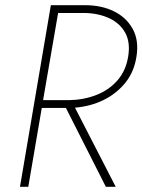

<svg xmlns="http://www.w3.org/2000/svg" viewBox="-20 -720 549 740"><path d="M146 -334 204 -670H306Q360 -669 401.5 -649.5Q443 -630 463 -593Q483 -556 474 -502Q465 -447 432.5 -410Q400 -373 351.5 -354Q303 -335 246 -334ZM141 -304H234L388 0H426L269 -305Q329 -310 379 -334.5Q429 -359 463 -401Q497 -443 506 -502Q516 -564 491.5 -608.5Q467 -653 419 -676.5Q371 -700 308 -700H191H176L57 0H89Z"/></svg>

Font: Jost* 200 Thin Italic
Style: Italic
Weight: 200
Italic angle: -10°
Version: Version 3.200; ttfautohint (v0.97) -l 8 -r 50 -G 200 -x 14 -